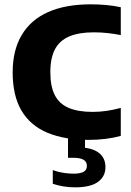

<svg xmlns="http://www.w3.org/2000/svg" viewBox="-20 -622 588 864"><path d="M381 7.5Q270.5 7.5 193.8 -24.5Q117 -56.5 77 -123.8Q37 -191 37 -296.5Q37 -396 77.8 -464.5Q118.5 -533 196.8 -567.8Q275 -602.5 388 -602.5Q423 -602.5 457.5 -599.5Q492 -596.5 523.5 -589.5V-464Q494.5 -470 464.2 -473.2Q434 -476.5 402 -476.5Q335 -476.5 291.5 -458Q248 -439.5 227.2 -400Q206.5 -360.5 206.5 -297.5Q206.5 -232.5 227 -193.2Q247.5 -154 289.8 -136.2Q332 -118.5 397 -118.5Q428.5 -118.5 460.8 -123.2Q493 -128 523.5 -136.5V-10.5Q493.5 -2 456 2.8Q418.5 7.5 381 7.5ZM318.5 221Q290.5 221 265 216.8Q239.5 212.5 217.5 205V143.5Q241 152 265.5 155.8Q290 159.5 311 159.5Q340 159.5 355.5 151.5Q371 143.5 371 124.5Q371 105 355.2 96.5Q339.5 88 310 88H286V-10H362.5V64L328.5 41Q390.5 41 422.5 64Q454.5 87 454.5 130Q454.5 172 421 196.5Q387.5 221 318.5 221Z"/></svg>

Font: Encode Sans SC
Style: Bold
Weight: 700
Version: Version 3.002